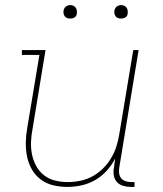

<svg xmlns="http://www.w3.org/2000/svg" viewBox="-20 -727 640 755"><path d="M245 8Q216 8 189 1.5Q162 -5 140.5 -21Q119 -37 105.5 -60.5Q92 -84 86.5 -111Q81 -138 81.5 -166.5Q82 -195 87 -223L135 -511H66V-530H159L108 -220Q103 -195 102 -169Q101 -143 106 -119Q111 -95 122.5 -74Q134 -53 153 -38Q172 -23 196.5 -17Q221 -11 246 -11Q270 -11 295 -16Q320 -21 342.5 -33Q365 -45 384 -63.5Q403 -82 416.5 -104.5Q430 -127 437.5 -150.5Q445 -174 449 -199L504 -530H525L449 -68Q447 -57 448.5 -45.5Q450 -34 456.5 -26Q463 -18 474 -14.5Q485 -11 496 -11H509V8H493Q478 8 463.5 3.5Q449 -1 439.5 -11.5Q430 -22 427.5 -37.5Q425 -53 428 -68L433 -104Q420 -78 399.5 -55.5Q379 -33 353.5 -18.5Q328 -4 300 2Q272 8 245 8ZM456 -654Q450 -654 444 -656Q438 -658 434.5 -663Q431 -668 430 -674Q429 -680 430 -686Q431 -691 433.5 -695Q436 -699 439.5 -701.5Q443 -704 447.5 -705.5Q452 -707 456 -707Q463 -707 468.5 -704.5Q474 -702 477.5 -697Q481 -692 482 -686Q483 -680 482 -674Q482 -669 479.5 -665Q477 -661 473 -658.5Q469 -656 465 -655Q461 -654 456 -654ZM256 -654Q250 -654 244 -656Q238 -658 234.5 -663Q231 -668 230 -674Q229 -680 230 -686Q231 -691 233.5 -695Q236 -699 239.5 -701.5Q243 -704 247.5 -705.5Q252 -707 256 -707Q263 -707 268.5 -704.5Q274 -702 277.5 -697Q281 -692 282 -686Q283 -680 282 -674Q282 -669 279.5 -665Q277 -661 273 -658.5Q269 -656 265 -655Q261 -654 256 -654Z"/></svg>

Font: Iosevka Curly Slab ThEx
Style: Italic
Weight: 100
Width: 7
Italic angle: -9°
Monospace: yes
Designer: Belleve Invis
Foundry: Belleve Invis
Version: Version 11.1.0; ttfautohint (v1.8.3)